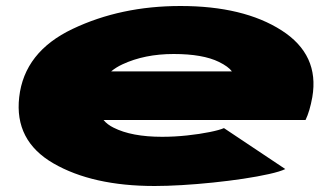

<svg xmlns="http://www.w3.org/2000/svg" viewBox="-20 -612 1113 640"><path d="M495.5 8Q288.5 8 158 -67.5Q27.5 -143 44 -288Q61 -439 221.8 -515.5Q382.5 -592 581.5 -592Q791.5 -592 918.5 -510.8Q1045.5 -429.5 1021 -288Q1012.5 -241 998.5 -212H325Q338 -196.5 358.5 -186.5Q418.5 -156 520.5 -156Q561.5 -156 603.5 -160.5Q645.5 -165 678.8 -171.8Q712 -178.5 726.5 -185L931 -48.5Q913.5 -40 876.5 -31.8Q839.5 -23.5 791.2 -16.2Q743 -9 690 -3.5Q637 2 586.5 5Q536 8 495.5 8ZM350.5 -374H753Q741.5 -390 710 -405.5Q656 -432 559 -432Q462 -432 388 -397.5Q366.5 -387.5 350.5 -374Z"/></svg>

Font: Anybody UltraExpanded Black
Style: Italic
Weight: 900
Width: 9
Italic angle: -10°
Designer: Tyler Finck
Foundry: Etcetera Type Company
Version: Version 1.010; ttfautohint (v1.8.3) -l 8 -r 50 -G 200 -x 14 